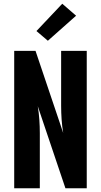

<svg xmlns="http://www.w3.org/2000/svg" viewBox="-20 -1007 540 1027"><path d="M56 0V-735H170L318 -296Q312 -332 309.5 -368.5Q307 -405 307 -441V-735H444V0H330L182 -439Q188 -403 190.5 -366.5Q193 -330 193 -294V0ZM236 -789 175 -841 313 -987 387 -923Z"/></svg>

Font: Iosevka SS04 Heavy
Style: Regular
Weight: 900
Monospace: yes
Designer: Belleve Invis
Foundry: Belleve Invis
Version: Version 19.0.0; ttfautohint (v1.8.4)